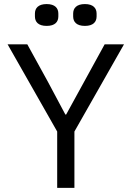

<svg xmlns="http://www.w3.org/2000/svg" viewBox="-20 -914 640 934"><path d="M342 0V-274.1L583.1 -698.2H489L301.8 -356.9H297.9L213.1 -516L112.9 -698.2H17L258.2 -274.1V0ZM149.9 -834.2C149.9 -807.9 165.8 -788 207 -788C247.9 -788 263.8 -807.9 263.8 -834.2V-848C263.8 -873.9 247.9 -894.2 207 -894.2C165.8 -894.2 149.9 -873.9 149.9 -848ZM335.9 -834.2C335.9 -807.9 351.9 -788 393.1 -788C433.9 -788 449.9 -807.9 449.9 -834.2V-848C449.9 -873.9 433.9 -894.2 393.1 -894.2C351.9 -894.2 335.9 -873.9 335.9 -848Z"/></svg>

Font: Margiela Mono
Style: Regular
Weight: 400
Designer: Mike Abbink, Paul van der Laan, Pieter van Rosmalen
Foundry: Bold Monday
Version: Version 2.003 2021